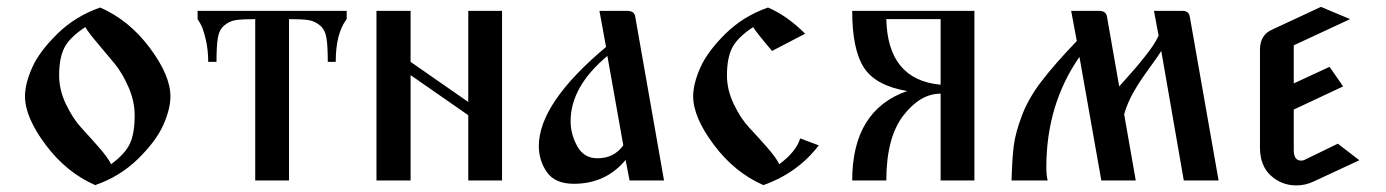

<svg xmlns="http://www.w3.org/2000/svg" viewBox="-20 -532 4087 566"><path d="M53.7 -248Q53.7 -285.2 74.7 -332.5Q95.7 -379.9 148.9 -432.1Q202.1 -484.4 275.4 -509.8Q360.4 -472.7 421.4 -391.1Q482.4 -309.6 482.4 -248Q482.4 -210.9 461.4 -163.6Q440.4 -116.2 387.2 -64Q334 -11.7 260.7 13.7Q175.8 -23.4 114.7 -105Q53.7 -186.5 53.7 -248ZM154.3 -309.6Q154.3 -266.6 174.8 -224.1Q195.3 -181.6 220.2 -154.8Q245.1 -127.9 272 -97.2Q298.8 -66.4 307.6 -47.9Q349.6 -79.1 363.3 -109.4Q377 -139.6 377 -191.4Q377 -233.4 358.9 -274.9Q340.8 -316.4 318.4 -343.8Q295.9 -371.1 268.6 -403.3Q241.2 -435.5 231.4 -452.1Q185.5 -421.9 169.9 -391.6Q154.3 -361.3 154.3 -309.6Z M562.5 -475.6V-500H1002V-475.6Q969.7 -433.6 969.7 -349.6H946.3Q946.3 -395.5 942.4 -419.9Q938.5 -444.3 923.3 -457Q908.2 -469.7 889.6 -472.7Q871.1 -475.6 832 -475.6V0H732.4V-475.6Q693.4 -475.6 674.8 -472.7Q656.2 -469.7 641.1 -457Q626 -444.3 622.1 -419.9Q618.2 -395.5 618.2 -349.6H593.8Q593.8 -386.7 585.9 -418.5Q578.1 -450.2 570.3 -462.9Z M1089.8 0V-500H1190.4V-349.6L1360.4 -231.4V-500H1460V0H1360.4V-192.4L1190.4 -310.5V0Z M1568.4 -101.6Q1568.4 -227.5 1766.6 -393.6L1747.1 -500H1829.1Q1849.6 -500 1852.5 -483.4L1937.5 0H1835.9L1824.2 -60.5Q1765.6 9.8 1671.9 9.8Q1616.2 9.8 1592.3 -24.4Q1568.4 -58.6 1568.4 -101.6ZM1662.1 -174.8Q1662.1 -136.7 1681.6 -101.1Q1701.2 -65.4 1741.2 -65.4Q1790 -65.4 1817.4 -103.5L1770.5 -367.2Q1662.1 -276.4 1662.1 -174.8Z M2023.4 -248Q2023.4 -285.2 2044.4 -332.5Q2065.4 -379.9 2118.2 -432.1Q2170.9 -484.4 2244.1 -509.8Q2300.8 -485.4 2353.5 -432.6L2255.9 -381.8Q2208 -438.5 2200.2 -452.1Q2154.3 -421.9 2138.7 -391.6Q2123 -361.3 2123 -309.6Q2123 -266.6 2143.6 -224.1Q2164.1 -181.6 2189.5 -154.8Q2214.8 -127.9 2241.7 -97.2Q2268.6 -66.4 2277.3 -47.9Q2327.1 -85 2338.9 -124L2393.6 -103.5Q2332 -22.5 2230.5 13.7Q2145.5 -23.4 2084.5 -105Q2023.4 -186.5 2023.4 -248Z M2492.2 0Q2492.2 -207 2654.3 -263.7Q2561.5 -279.3 2526.9 -332.5Q2492.2 -385.7 2492.2 -500H2852.5V0H2752.9V-255.9Q2692.4 -255.9 2642.6 -190.9Q2592.8 -126 2592.8 0ZM2592.8 -475.6Q2596.7 -296.9 2752.9 -282.2V-475.6Z M2961.9 0Q2963.9 -68.4 2968.8 -104.5Q2973.6 -140.6 2992.2 -190.4Q3010.7 -240.2 3048.8 -290.5Q3086.9 -340.8 3154.3 -411.1L3137.7 -500H3219.7Q3240.2 -500 3243.2 -483.4L3279.3 -277.3Q3285.2 -284.2 3304.2 -305.2Q3323.2 -326.2 3332 -336.9Q3340.8 -347.7 3355 -365.2Q3369.1 -382.8 3378.9 -397.5Q3388.7 -412.1 3395.5 -426.8L3381.8 -500H3465.8Q3484.4 -500 3487.3 -483.4L3572.3 0H3469.7L3403.3 -381.8Q3392.6 -364.3 3366.7 -329.1Q3340.8 -293.9 3322.3 -261.7Q3303.7 -229.5 3293.9 -195.3L3328.1 0H3226.6L3162.1 -364.3Q3064.5 -223.6 3064.5 -39.1Q3064.5 -15.6 3068.4 0Z M3694.3 -96.7V-385.7Q3694.3 -429.7 3731.4 -445.3L3874 -511.7L3960 -475.6L3793.9 -398.4V-286.1L3899.4 -335L3939.5 -277.3L3793.9 -209V-89.8Q3793.9 -58.6 3815.4 -58.6Q3822.3 -58.6 3825.2 -60.5L3923.8 -108.4L3987.3 -59.6L3850.6 3.9Q3827.1 14.6 3801.8 14.6Q3757.8 14.6 3726.1 -14.6Q3694.3 -43.9 3694.3 -96.7Z"/></svg>

Font: TriodPostnaja
Style: Medium
Weight: 500
Version: 20110805